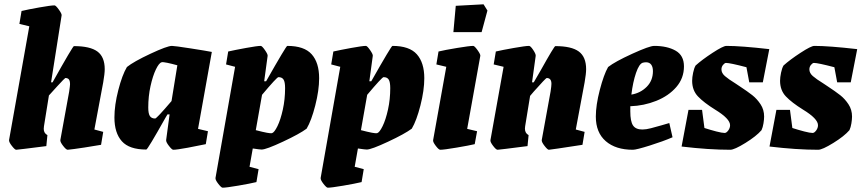

<svg xmlns="http://www.w3.org/2000/svg" viewBox="-20 -686 3999 891"><path d="M459 -304 418 -85 459 -74 449 -14Q428 -10 372.5 -1.5Q317 7 294 9Q287 9 273 -9Q259 -27 260 -36L301 -261Q305 -289 305 -295Q305 -310 300 -317Q295 -324 283 -324Q281 -324 246 -286Q235 -273 207 -243L184 -100Q183 -95 183 -88Q183 -68 200 -59L195 -8Q62 9 55 9Q49 9 35 -9Q21 -27 22 -36L116 -564L70 -575L80 -635Q109 -642 162.5 -651.5Q216 -661 233 -661Q239 -661 253 -641.5Q267 -622 266 -615L217 -304H224Q318 -472 323 -472Q398 -472 432 -447Q466 -422 466 -365Q466 -344 459 -304Z M899 -88 945 -77 935 -17Q903 -10 851.5 -0.5Q800 9 784 9Q778 9 764 -9Q750 -27 751 -36L767 -155H757L747 -138Q665 8 659 8Q580 8 545.5 -30.5Q511 -69 511 -141Q511 -198 529 -268Q547 -338 569 -375Q600 -400 678 -436.5Q756 -473 778 -473Q790 -473 864 -461.5Q938 -450 963 -445ZM776 -217 803 -383Q778 -390 756.5 -394.5Q735 -399 730 -397Q718 -394 703.5 -364Q689 -334 678.5 -286.5Q668 -239 668 -187Q668 -159 675.5 -147.5Q683 -136 700 -136Q707 -136 776 -217Z M1461 -323Q1461 -267 1443 -196.5Q1425 -126 1403 -89Q1371 -65 1293 -28.5Q1215 8 1194 8Q1186 8 1153 3L1138 88L1180 99L1170 159Q1141 166 1085.5 175.5Q1030 185 1013 185Q1007 185 993 167Q979 149 980 140L1071 -376L1029 -387L1039 -447Q1070 -454 1122 -463.5Q1174 -473 1190 -473Q1196 -473 1209.5 -453.5Q1223 -434 1222 -427L1206 -309H1215Q1308 -473 1313 -473Q1392 -473 1426.5 -434Q1461 -395 1461 -323ZM1303 -277Q1303 -305 1296 -316.5Q1289 -328 1272 -328Q1265 -328 1196 -246L1167 -82Q1232 -65 1242 -68Q1253 -71 1267.5 -100.5Q1282 -130 1292.5 -177.5Q1303 -225 1303 -277Z M1949 -323Q1949 -267 1931 -196.5Q1913 -126 1891 -89Q1859 -65 1781 -28.5Q1703 8 1682 8Q1674 8 1641 3L1626 88L1668 99L1658 159Q1629 166 1573.5 175.5Q1518 185 1501 185Q1495 185 1481 167Q1467 149 1468 140L1559 -376L1517 -387L1527 -447Q1558 -454 1610 -463.5Q1662 -473 1678 -473Q1684 -473 1697.5 -453.5Q1711 -434 1710 -427L1694 -309H1703Q1796 -473 1801 -473Q1880 -473 1914.5 -434Q1949 -395 1949 -323ZM1791 -277Q1791 -305 1784 -316.5Q1777 -328 1760 -328Q1753 -328 1684 -246L1655 -82Q1720 -65 1730 -68Q1741 -71 1755.5 -100.5Q1770 -130 1780.5 -177.5Q1791 -225 1791 -277Z M1990 -36 2051 -376 2005 -387 2015 -447Q2044 -454 2101.5 -463.5Q2159 -473 2176 -473Q2182 -473 2196 -453.5Q2210 -434 2209 -427L2148 -88L2194 -77L2183 -17Q2158 -11 2099 -1Q2040 9 2023 9Q2016 9 2002 -9.5Q1988 -28 1990 -36ZM2095 -659 2224 -666 2242 -637 2215 -537H2084Z M2693 -304 2652 -85 2693 -74 2683 -14Q2534 9 2527 9Q2521 9 2507 -9Q2493 -27 2494 -36L2535 -261Q2539 -287 2539 -297Q2539 -324 2517 -324Q2513 -324 2457 -261Q2456 -260 2440 -241L2417 -100Q2416 -96 2416 -89Q2416 -68 2433 -59L2428 -8Q2296 9 2289 9Q2282 9 2268 -9.5Q2254 -28 2256 -36L2317 -376L2271 -387L2281 -447Q2311 -454 2365 -463.5Q2419 -473 2435 -473Q2442 -473 2454.5 -454Q2467 -435 2466 -427L2449 -304H2457L2490 -361Q2552 -472 2557 -472Q2632 -472 2666 -447Q2700 -422 2700 -365Q2700 -344 2693 -304Z M2905 -193V-169Q2905 -123 2917.5 -104Q2930 -85 2961 -85Q2978 -85 3001 -91Q3024 -97 3050 -104.5Q3076 -112 3086 -115L3101 -49Q3057 -30 2995 -10.5Q2933 9 2917 9Q2837 9 2791 -31Q2745 -71 2745 -145Q2745 -198 2763.5 -269Q2782 -340 2802 -375Q2834 -400 2914 -436.5Q2994 -473 3016 -473Q3076 -473 3115 -451Q3154 -429 3154 -378Q3154 -323 3118.5 -282Q3083 -241 3025.5 -218Q2968 -195 2905 -193ZM2910 -247Q2952 -254 2981 -283Q3010 -312 3010 -356Q3010 -375 3002 -386Q2994 -397 2978 -397Q2971 -397 2963 -395Q2946 -390 2931.5 -347.5Q2917 -305 2910 -247Z M3526 -145Q3526 -132 3523 -113.5Q3520 -95 3514 -82Q3490 -54 3439 -22.5Q3388 9 3369 9Q3269 9 3143 -6L3175 -176H3238L3249 -92Q3277 -83 3304 -76Q3331 -69 3343 -69Q3351 -69 3359.5 -80.5Q3368 -92 3368 -105Q3368 -135 3299 -177Q3246 -210 3219 -238.5Q3192 -267 3192 -311Q3192 -327 3196.5 -348.5Q3201 -370 3208 -382Q3238 -409 3287 -441Q3336 -473 3351 -473Q3419 -473 3550 -458L3520 -304H3457L3444 -374Q3368 -394 3349 -394Q3343 -394 3335.5 -385Q3328 -376 3328 -364Q3328 -347 3344 -333Q3360 -319 3394 -298L3412 -286Q3450 -261 3471.5 -244Q3493 -227 3509.5 -202Q3526 -177 3526 -145Z M3934 -145Q3934 -132 3931 -113.5Q3928 -95 3922 -82Q3898 -54 3847 -22.5Q3796 9 3777 9Q3677 9 3551 -6L3583 -176H3646L3657 -92Q3685 -83 3712 -76Q3739 -69 3751 -69Q3759 -69 3767.5 -80.5Q3776 -92 3776 -105Q3776 -135 3707 -177Q3654 -210 3627 -238.5Q3600 -267 3600 -311Q3600 -327 3604.5 -348.5Q3609 -370 3616 -382Q3646 -409 3695 -441Q3744 -473 3759 -473Q3827 -473 3958 -458L3928 -304H3865L3852 -374Q3776 -394 3757 -394Q3751 -394 3743.5 -385Q3736 -376 3736 -364Q3736 -347 3752 -333Q3768 -319 3802 -298L3820 -286Q3858 -261 3879.5 -244Q3901 -227 3917.5 -202Q3934 -177 3934 -145Z"/></svg>

Font: Grenze ExtraBold
Style: Italic
Weight: 800
Italic angle: -10°
Designer: Renata Polastri
Foundry: Omnibus-Type
Version: Version 1.002; ttfautohint (v1.8)